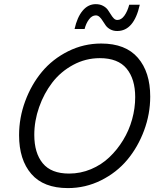

<svg xmlns="http://www.w3.org/2000/svg" viewBox="-20 -914 785 943"><path d="M555.7 -761.7Q536.6 -761.7 522.2 -769.5Q507.8 -777.3 499.5 -788.6Q491.2 -799.8 484.4 -811.3Q477.5 -822.8 469.2 -830.6Q460.9 -838.4 450.7 -838.4Q431.6 -838.4 417 -818.6Q402.3 -798.8 395.5 -771.5H346.2Q358.9 -829.1 385.7 -861.3Q412.6 -893.6 450.2 -893.6Q470.7 -893.6 485.8 -885.5Q501 -877.4 509.3 -866Q517.6 -854.5 524.2 -843.3Q530.8 -832 538.6 -824Q546.4 -815.9 556.2 -815.9Q575.7 -815.9 590.8 -836.9Q606 -857.9 614.7 -890.6H666.5Q637.7 -761.7 555.7 -761.7ZM313.5 9.8Q193.8 9.8 133.8 -59.8Q73.7 -129.4 73.7 -250Q73.7 -335.9 103.8 -417.2Q133.8 -498.5 186 -561.3Q238.3 -624 314.5 -662.1Q390.6 -700.2 477.1 -700.2Q596.7 -700.2 657.2 -630.1Q717.8 -560.1 717.8 -439.5Q717.8 -354 687.5 -272.7Q657.2 -191.4 605 -128.9Q552.7 -66.4 476.3 -28.3Q399.9 9.8 313.5 9.8ZM319.3 -61.5Q375.5 -61.5 426.8 -83Q478 -104.5 516.8 -141.4Q555.7 -178.2 584.7 -225.8Q613.8 -273.4 628.9 -327.9Q644 -382.3 644 -437Q644 -525.9 601.8 -577.1Q559.6 -628.4 470.2 -628.4Q400.4 -628.4 339.1 -595.2Q277.8 -562 236.8 -508.5Q195.8 -455.1 172.1 -387.7Q148.4 -320.3 148.4 -251.5Q148.4 -162.6 189.9 -112.1Q231.4 -61.5 319.3 -61.5Z"/></svg>

Font: HK Grotesk Italic
Style: Regular
Weight: 400
Italic angle: -13°
Designer: Alfredo Marco Pradil and Stefan Peev
Foundry: Hanken Design Co.
Version: Version 1.000;PS 001.000;hotconv 1.0.88;makeotf.lib2.5.64775